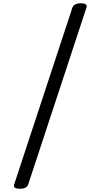

<svg xmlns="http://www.w3.org/2000/svg" viewBox="-20 -1079 551 1176"><path d="M102 77Q57 77 67 50L423 -1031Q432 -1059 476 -1059Q519 -1059 509 -1031L153 50Q144 77 102 77Z"/></svg>

Font: Playwrite IE
Style: Regular
Weight: 400
Designer: Veronika Burian, José Scaglione
Foundry: TypeTogether
Version: Version 1.002